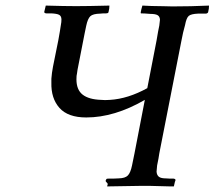

<svg xmlns="http://www.w3.org/2000/svg" viewBox="-20 -667 769 688"><path d="M144 -647Q212.4 -645 252.9 -645Q292 -645 372.1 -647Q372.1 -635.3 369.1 -625Q369.1 -619.1 359.9 -619.1Q346.7 -619.1 339.8 -618.2Q313 -617.7 303.7 -608.9Q294.4 -600.1 289.1 -575.2Q285.2 -555.7 283.2 -546.9L257.8 -417Q255.9 -407.2 255.9 -403.8Q253.9 -397 253.9 -382.8Q253.9 -345.2 276.1 -327.9Q298.3 -310.5 342.8 -309.1Q355 -307.6 374 -309.1Q438.5 -313 507.8 -351.1L541 -522Q546.9 -558.1 550.8 -575.2Q553.2 -594.7 553.2 -596.2Q552.7 -607.9 544.9 -612.5Q537.1 -617.2 519 -617.2Q496.6 -619.1 484.9 -619.1Q483.4 -622.6 484.9 -626Q485.4 -630.4 490.2 -647Q504.9 -646 523.4 -645.5Q542 -645 564.2 -644.8Q586.4 -644.5 598.1 -644Q664.6 -644 729 -647Q729 -635.3 726.1 -625Q726.1 -621.6 723.1 -620.1Q721.2 -618.2 716.8 -618.2H689.9Q665 -617.2 656.5 -610.1Q647.9 -603 643.1 -577.1Q635.7 -551.8 629.9 -520L550.8 -117.2Q548.8 -101.6 543 -74.2Q541 -56.6 541 -51.8Q542 -39.1 549.6 -33.4Q557.1 -27.8 574.2 -27.8Q583 -26.9 602.1 -26.9Q604 -26.9 607.9 -24.9Q609.9 -20.5 606.9 -16.1L603 1H590.8L515.1 -1H485.8L363.8 1L366.2 -7.8Q365.2 -10.3 362.3 -13.2Q359.4 -16.1 358.9 -17.1V-21Q360.8 -24.9 361.8 -25.9Q363.8 -26.9 368.2 -26.9Q392.6 -26.9 404.8 -27.8Q428.7 -28.3 438.2 -38.3Q447.8 -48.3 453.1 -74.2Q461.9 -115.7 461.9 -117.2L499 -309.1Q390.1 -246.1 289.1 -246.1Q223.6 -246.1 193.1 -280.3Q162.6 -314.5 164.1 -371.1V-384.8Q165.5 -405.3 169.9 -428.2L189 -522.9Q191.4 -534.7 194.6 -554.9Q197.8 -575.2 198.2 -578.1Q200.2 -586.9 200.2 -598.1Q199.7 -609.9 191.7 -614Q183.6 -618.2 163.1 -619.1H146Q140.6 -619.1 139.2 -622.1Q137.7 -623.5 139.2 -627Q140.1 -632.8 144 -647Z"/></svg>

Font: Common Serif News
Style: Italic
Weight: 450
Italic angle: -12°
Designer: Philipp H. Poll, Khaled Hosny
Foundry: Stefan Peev, Context Ltd.
Version: Version 1.026